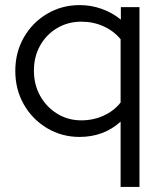

<svg xmlns="http://www.w3.org/2000/svg" viewBox="-20 -529 630 753"><path d="M453 204V-52Q387 8 292 8Q222.1 8 164.5 -26.4Q106.9 -60.8 73.4 -119.5Q40 -178.2 40 -251Q40 -323.6 73.4 -382Q106.8 -440.5 164.4 -474.7Q222 -509 293 -509Q337.6 -509 379.3 -494Q421 -479 454 -452V-501H527V204ZM299 -57Q346 -57 386.5 -75.5Q427 -94 453 -127V-375Q427 -407 386.7 -425.5Q346.4 -444 299 -444Q246.8 -444 204.4 -419Q162 -394 137.5 -350.5Q113 -307 113 -252Q113 -197 137.6 -152.9Q162.3 -108.8 204.6 -82.9Q246.9 -57 299 -57Z"/></svg>

Font: Red Hat Display VF
Style: Regular
Weight: 300
Designer: Pentagram, MCKL
Foundry: Pentagram, MCKL
Version: Version 1.023